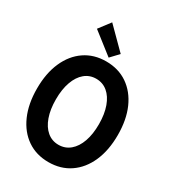

<svg xmlns="http://www.w3.org/2000/svg" viewBox="-226 -1083 1096 1215"><g transform="rotate(30 322.0 -476.0)"><path d="M321.4 7.8Q232.3 7.8 166 -37.6Q99.7 -83 63.2 -165.8Q26.7 -248.5 26.7 -360.4Q26.7 -471.9 63.2 -554.3Q99.7 -636.7 166 -682.1Q232.3 -727.5 321.4 -727.5Q411 -727.5 477.5 -682.1Q544 -636.6 580.6 -554.3Q617.1 -471.9 617.1 -360.2Q617.1 -248.5 580.6 -165.8Q544 -83 477.5 -37.6Q411 7.8 321.4 7.8ZM321.8 -118.9Q369.9 -118.9 405.5 -148.8Q441 -178.6 460.3 -232.9Q479.5 -287.1 479.3 -360.4Q479.1 -433.6 459.6 -487.7Q440.2 -541.7 404.7 -571.3Q369.2 -600.8 321.4 -600.8Q273.8 -600.8 238.5 -571.4Q203.2 -542 183.9 -487.9Q164.5 -433.9 164.5 -360.4Q164.5 -286.8 183.9 -232.5Q203.2 -178.2 238.6 -148.6Q274 -118.9 321.8 -118.9ZM321.5 -755.6 166.2 -876.9 229.6 -960.3 376.3 -813.6Z"/></g></svg>

Font: Reddit Sans Condensed
Style: Regular
Weight: 400
Designer: Stephen Hutchings
Foundry: Reddit
Version: Version 1.014